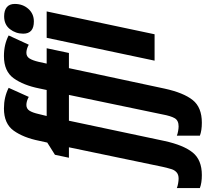

<svg xmlns="http://www.w3.org/2000/svg" viewBox="-167 -750 1045 975"><g transform="rotate(-90 355.5 -262.5)"><path d="M-112 230V113Q-103 117 -88.5 119.5Q-74 122 -64 122Q-44 122 -32.5 112Q-21 102 -16 86Q-11 70 -4 40L95 -435H42L57 -506L119 -545L128 -586Q144 -666 179.5 -715.5Q215 -765 292 -765Q350 -765 397 -741L351 -639Q329 -651 310 -651Q291 -651 281 -635.5Q271 -620 264 -589L254 -548H386L394 -586Q410 -666 445.5 -715.5Q481 -765 558 -765Q618 -765 663 -741L616 -639Q594 -651 575 -651Q556 -651 546 -635Q536 -619 529 -589L520 -548H598L574 -435H497L393 51Q372 147 335 193.5Q298 240 220 240Q180 240 154 230V113Q163 117 177.5 119.5Q192 122 201 122Q231 122 242.5 102.5Q254 83 262 40L361 -435H230L127 51Q106 147 68.5 193.5Q31 240 -46 240Q-86 240 -112 230ZM672 -667Q672 -705 695 -734.5Q718 -764 760 -764Q790 -764 806.5 -750.5Q823 -737 823 -710Q823 -669 798 -641Q773 -613 734 -613Q672 -613 672 -667ZM651 -548H785L669 0H535Z"/></g></svg>

Font: Noto Sans Display Ex Bold Cond
Style: Italic
Weight: 800
Width: 3
Italic angle: -12°
Designer: Monotype Design team
Foundry: Monotype Imaging Inc.
Version: Version 1.000